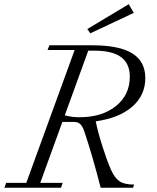

<svg xmlns="http://www.w3.org/2000/svg" viewBox="-36 -874 730 894"><path d="M384.3 -718.8 370.6 -738.8 563.5 -854.5 586.9 -814ZM-15.6 0 -7.3 -22.5H86.4L311.5 -641.1H185.5L193.8 -663.1H393.6Q519 -663.1 579.8 -625.5Q640.6 -587.9 640.6 -510.7Q640.6 -430.2 579.6 -377.2Q518.6 -324.2 409.7 -309.1Q419.9 -258.8 440.9 -192.6Q461.9 -126.5 481 -83Q498 -45.4 520.3 -30Q542.5 -14.6 588.4 -14.6L583.5 0H432.6Q396 -144.5 356.9 -261.2Q349.1 -284.7 338.4 -295.4Q327.6 -306.2 309.1 -306.2H254.4L151.4 -22.5H255.9L248 0ZM402.3 -638.2H375L265.6 -336.9Q297.9 -328.1 334 -328.1Q439 -328.1 503.7 -380.1Q568.4 -432.1 568.4 -517.1Q568.4 -578.1 527.6 -608.2Q486.8 -638.2 402.3 -638.2Z"/></svg>

Font: Elstob Light
Style: Italic
Weight: 300
Italic angle: -20°
Designer: Peter S. Baker
Version: Version 1.015